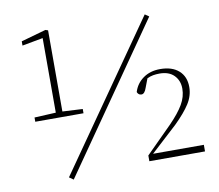

<svg xmlns="http://www.w3.org/2000/svg" viewBox="-78 -775 1013 890"><g transform="rotate(-10 428.5 -330.0)"><path d="M70 -272V-292L171 -297V-648L73 -630V-650L190 -683L202 -679V-297L297 -292V-272ZM199 23 179 9 656 -674 675 -661ZM559 0V-27L682 -150Q726 -195 747 -231Q768 -267 768 -305Q768 -343 744 -367.5Q720 -392 676 -392Q660 -392 645.5 -389.5Q631 -387 617 -380L601 -338Q592 -311 577 -311Q569 -311 564 -315.5Q559 -320 557 -326Q569 -365 602 -388.5Q635 -412 682 -412Q738 -412 769.5 -384Q801 -356 801 -307Q801 -266 777.5 -229Q754 -192 706 -145L582 -31H821V0Z"/></g></svg>

Font: Source Serif 4 SmText ExtraLight
Style: Regular
Weight: 200
Designer: Frank Grießhammer
Foundry: Adobe
Version: Version 4.005;hotconv 1.1.0;makeotfexe 2.6.0